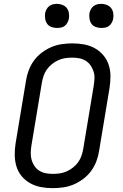

<svg xmlns="http://www.w3.org/2000/svg" viewBox="-20 -968 640 996"><path d="M254 8Q222 8 192.5 2.5Q163 -3 137.5 -17Q112 -31 93 -53.5Q74 -76 65.5 -104Q57 -132 56.5 -162.5Q56 -193 61 -225L115 -550Q119 -577 129 -603.5Q139 -630 156 -653.5Q173 -677 197 -695Q221 -713 247 -724Q273 -735 301 -739Q329 -743 355 -743Q387 -743 416.5 -737.5Q446 -732 471.5 -718Q497 -704 516 -681.5Q535 -659 544 -631Q553 -603 553 -572.5Q553 -542 548 -510L494 -185Q490 -158 480 -131.5Q470 -105 453 -81.5Q436 -58 412 -40Q388 -22 362 -11Q336 0 308 4Q280 8 254 8ZM254 -66Q272 -66 290 -68.5Q308 -71 326 -79Q344 -87 359.5 -99.5Q375 -112 386 -127.5Q397 -143 403 -161Q409 -179 412 -197L466 -522Q469 -541 470 -560Q471 -579 465.5 -596.5Q460 -614 450 -628.5Q440 -643 425 -652.5Q410 -662 392 -665.5Q374 -669 355 -669Q337 -669 319 -666.5Q301 -664 283 -656Q265 -648 249.5 -635.5Q234 -623 223 -607.5Q212 -592 206 -574Q200 -556 197 -538L143 -213Q140 -194 139.5 -175Q139 -156 144 -138.5Q149 -121 159 -106.5Q169 -92 184 -82.5Q199 -73 217 -69.5Q235 -66 254 -66ZM505 -823Q491 -823 477 -828Q463 -833 455 -844Q447 -855 444.5 -870Q442 -885 444 -900Q446 -910 451.5 -920Q457 -930 465.5 -936.5Q474 -943 484.5 -945.5Q495 -948 506 -948Q520 -948 534 -942.5Q548 -937 556.5 -926Q565 -915 567.5 -900Q570 -885 567 -870Q565 -860 559.5 -850Q554 -840 545.5 -833.5Q537 -827 526.5 -825Q516 -823 505 -823ZM275 -823Q261 -823 247 -828Q233 -833 225 -844Q217 -855 214.5 -870Q212 -885 214 -900Q216 -910 221.5 -920Q227 -930 235.5 -936.5Q244 -943 254.5 -945.5Q265 -948 276 -948Q290 -948 304 -942.5Q318 -937 326.5 -926Q335 -915 337.5 -900Q340 -885 337 -870Q335 -860 329.5 -850Q324 -840 315.5 -833.5Q307 -827 296.5 -825Q286 -823 275 -823Z"/></svg>

Font: Iosevka Aile Oblique
Style: Regular
Weight: 400
Italic angle: -9°
Designer: Belleve Invis
Foundry: Belleve Invis
Version: Version 31.1.0; ttfautohint (v1.8.4)